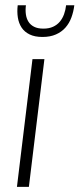

<svg xmlns="http://www.w3.org/2000/svg" viewBox="-20 -728 310 748"><path d="M46 0ZM153 -497.5 92.5 0H46L106.5 -497.5ZM145.5 -584Q115.5 -584 95.5 -593.8Q75.5 -603.5 64.2 -620.5Q53 -637.5 49.5 -660Q46 -682.5 49 -707.5H81Q78.5 -689 80.8 -672.5Q83 -656 90.8 -643.5Q98.5 -631 112.8 -623.8Q127 -616.5 149 -616.5Q171 -616.5 186.8 -623.8Q202.5 -631 213 -643.5Q223.5 -656 229.5 -672.5Q235.5 -689 237.5 -707.5H269.5Q266.5 -682.5 258.2 -660Q250 -637.5 235 -620.5Q220 -603.5 197.8 -593.8Q175.5 -584 145.5 -584Z"/></svg>

Font: Lato Light
Style: Italic
Weight: 300
Italic angle: -7°
Designer: Lukasz Dziedzic
Foundry: tyPoland Lukasz Dziedzic
Version: Version 2.007; 2014-02-27